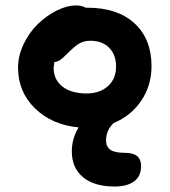

<svg xmlns="http://www.w3.org/2000/svg" viewBox="-20 -495 620 701"><path d="M398.9 186Q323.7 186 283 151.9Q242.2 117.7 242.2 58.1Q242.2 10.3 267.1 -29.8Q169.4 -39.1 107.7 -99.4Q45.9 -159.7 45.9 -248Q45.9 -291.5 66.4 -334.2Q86.9 -377 118.2 -407.2Q149.4 -437.5 186.8 -456.3Q224.1 -475.1 257.8 -475.1Q279.3 -475.1 293 -466.8H299.8Q409.2 -466.8 471.2 -409.7Q533.2 -352.5 533.2 -253.9Q533.2 -182.6 495.6 -127.2Q458 -71.8 395 -45.9Q367.2 -19.5 367.2 18.1Q367.2 40.5 382.8 51.8Q398.4 63 437 63Q495.1 63 495.1 110.8Q495.1 148.9 469.2 167.5Q443.4 186 398.9 186ZM175.8 -247.1Q175.8 -204.1 208 -179Q240.2 -153.8 295.9 -153.8Q344.7 -153.8 374.3 -180.7Q403.8 -207.5 403.8 -252Q403.8 -295.4 378.4 -320.8Q353 -346.2 310.1 -346.2Q287.1 -346.2 270.5 -336.7Q253.9 -327.1 232.9 -306.2Q206.5 -279.8 197.3 -274.4Q188.5 -269.5 178.2 -268.1Q175.8 -251 175.8 -247.1Z"/></svg>

Font: Shantell Sans Irregular
Style: Regular
Weight: 600
Designer: Stephen Nixon, Anya Danilova, Shantell Martin
Foundry: Arrow Type
Version: Version 1.006;[9816181b4]